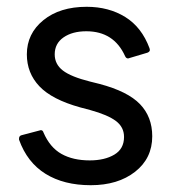

<svg xmlns="http://www.w3.org/2000/svg" viewBox="-20 -535 513 565"><path d="M247 10Q168 10 114 -23.5Q60 -57 36 -124V-127Q36 -135 43 -137L100 -152Q106 -152 108 -145Q127 -101 161 -82Q195 -63 244 -63Q288 -63 316.5 -80Q345 -97 345 -132Q345 -161 321 -179Q297 -197 246 -211L216 -219Q133 -242 96 -281Q59 -320 59 -375Q59 -436 107.5 -475.5Q156 -515 235 -515Q300 -515 348.5 -485Q397 -455 420 -393L421 -388Q421 -383 414 -380L357 -363Q351 -363 348 -370Q315 -443 234 -443Q193 -443 167 -425Q141 -407 141 -375Q141 -346 165 -327.5Q189 -309 245 -295L273 -288Q356 -266 392 -228.5Q428 -191 428 -134Q428 -69 377.5 -29.5Q327 10 247 10Z"/></svg>

Font: YamahaIndonesia935. App
Style: Regular
Weight: 400
Designer: Dalton Maag Ltd
Foundry: Dalton Maag Ltd
Version: Version 1.002; January 01, 2024; Regular/Italic